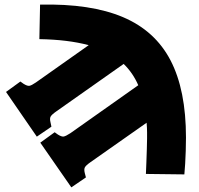

<svg xmlns="http://www.w3.org/2000/svg" viewBox="-20 -581 858 829"><path d="M288 228 154 35 216 -10 230 0Q246 10 255 8.5Q264 7 284 -6L577 -213Q554 -266 514 -305L223 -100Q203 -86 198.5 -77.5Q194 -69 198 -53L202 -34L139 9L6 -184L68 -229L82 -219Q98 -209 107 -210.5Q116 -212 135 -225L363 -386Q318 -398 265 -404.5Q212 -411 150 -412L153 -561Q372 -566 511 -507Q650 -448 716.5 -320Q783 -192 783 13Q783 41 782 70.5Q781 100 779.5 126Q778 152 776 172L610 170Q611 150 612 120.5Q613 91 614 62.5Q615 34 615 17Q615 8 615 -9.5Q615 -27 613 -51L371 119Q351 133 346.5 141.5Q342 150 346 166L351 185Z"/></svg>

Font: Literata Black
Style: Regular
Weight: 900
Designer: Latin by Veronika Burian and Jose Scaglione. Greek by Irene Vlachou. Cyrillic by Vera Evstafieva.
Foundry: TypeTogether
Version: Version 3.103;gftools[0.9.29]